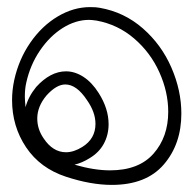

<svg xmlns="http://www.w3.org/2000/svg" viewBox="-20 -519 549 541"><path d="M491 -199Q491 -113 441.5 -55.5Q392 2 295 2Q236 2 166 -21Q93 -45 53.5 -104Q14 -163 14 -237Q14 -265 20 -293Q33 -352 65.5 -399Q98 -446 142.5 -472.5Q187 -499 234 -499Q252 -499 261 -497Q330 -485 382.5 -439Q435 -393 463 -328.5Q491 -264 491 -199ZM290 -39Q371 -39 412.5 -86Q454 -133 454 -204Q454 -260 429 -315.5Q404 -371 358 -410.5Q312 -450 252 -461Q238 -463 231 -463Q193 -463 156.5 -440Q120 -417 92.5 -376.5Q65 -336 54 -286Q50 -269 50 -247Q50 -237 52 -217Q60 -247 82 -274Q122 -318 166 -318Q191 -318 215 -302.5Q239 -287 258 -257Q286 -213 286 -169Q286 -139 272.5 -114Q259 -89 232 -73Q211 -60 190 -55Q245 -39 290 -39ZM166 -90Q188 -90 212 -105Q249 -128 249 -170Q249 -203 225 -237Q196 -281 164 -281Q139 -281 111 -250Q85 -219 85 -185Q85 -155 103 -129Q129 -90 166 -90Z"/></svg>

Font: Vibes
Style: Regular
Weight: 400
Designer: AbdElmomen Kadhim
Version: Version 1.100